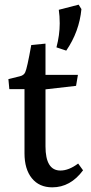

<svg xmlns="http://www.w3.org/2000/svg" viewBox="-20 -794 390 823"><path d="M85 -137V-412H20L16 -455L65 -467Q82 -471 88 -484Q96 -500 114 -601L175 -607V-473H314L306 -426L175 -411V-167Q175 -63 239 -63Q275 -63 315 -93L336 -64Q282 9 204 9Q148 9 116.5 -30Q85 -69 85 -137ZM317 -774 329 -755Q320 -659 264 -577L222 -591Q236 -644 236 -694Q236 -725 232 -752Z"/></svg>

Font: Poly
Style: Regular
Weight: 400
Designer: Jos Nicols Silva Schwarzenberg
Foundry: Jose Nicolas Silva Schwarzenberg
Version: Version 1.001